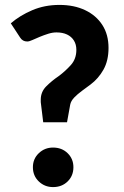

<svg xmlns="http://www.w3.org/2000/svg" viewBox="-20 -755 504 782"><path d="M156 -257 146 -339V-349Q146 -381 168.5 -403.5Q191 -426 219 -445Q246 -465 268.5 -490Q291 -515 291 -552Q291 -574 281 -590Q271 -606 253 -614.5Q235 -623 210 -623Q194 -623 176.5 -617.5Q159 -612 142 -605Q125 -598 112 -592Q99 -586 91 -586Q72 -586 62 -602L24 -660Q61 -692 111.5 -713.5Q162 -735 222 -735Q282 -735 327 -713.5Q372 -692 397 -653Q422 -614 422 -560Q422 -508 401.5 -471.5Q381 -435 349 -411Q333 -399 314.5 -385.5Q296 -372 282.5 -358Q269 -344 266 -329L253 -257ZM196 7Q162 7 138 -16Q114 -39 114 -74Q114 -108 138 -131Q162 -154 196 -154Q232 -154 255.5 -131Q279 -108 279 -74Q279 -39 255.5 -16Q232 7 196 7Z"/></svg>

Font: Aleo ExtraBold
Style: Regular
Weight: 800
Designer: Alessio Laiso
Foundry: Alessio Laiso
Version: Version 2.001;gftools[0.9.29]